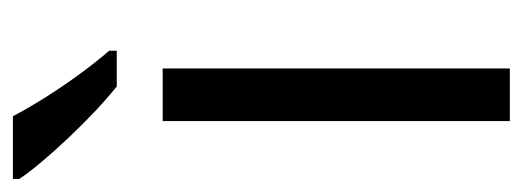

<svg xmlns="http://www.w3.org/2000/svg" viewBox="-279 -531 806 296"><g transform="rotate(-90 124.0 -383.0)"><path d="M166.5 0H85.4V-535.2H166.5ZM92.8 -766.1Q104.5 -743.7 121.8 -716.1Q139.2 -688.5 158.4 -662.4Q177.7 -636.2 193.8 -617.7V-606H138.7Q121.1 -620.1 100.3 -639.6Q79.6 -659.2 59.1 -680.9Q38.6 -702.6 22 -722.4Q5.4 -742.2 -3.9 -756.3V-766.1Z"/></g></svg>

Font: Wonky
Style: Regular
Weight: 400
Designer: Monotype Design Team
Foundry: Monotype Imaging Inc.
Version: Version 3.000